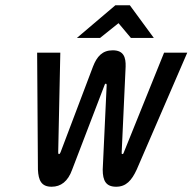

<svg xmlns="http://www.w3.org/2000/svg" viewBox="-20 -700 731 729"><path d="M254 -56 377 -377C379 -384 385 -384 385 -377L370 -56C370 -13 383 9 421 9C459 9 480 -15 499 -56L691 -500H603L450 -121C449 -117 447 -115 444 -115C442 -115 442 -117 442 -121L457 -447C458 -482 450 -509 408 -509C369 -509 348 -486 333 -447L210 -122C208 -117 206 -115 204 -115C202 -115 201 -116 201 -122L209 -500H121L124 -56C126 -15 137 9 176 9C211 9 238 -11 254 -56ZM272 -556H360L430 -612L477 -556H564L473 -680H418Z"/></svg>

Font: LT Wave Mono Medium
Style: Italic
Weight: 500
Designer: Daniel Lyons
Version: Version 2.5 (Glyphs App)